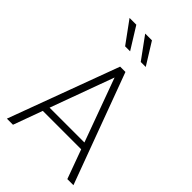

<svg xmlns="http://www.w3.org/2000/svg" viewBox="-290 -1116 1224 1224"><g transform="rotate(45 322.0 -503.5)"><path d="M22 0H77L149 -197H495L567 0H622L346 -745H298ZM121 -1007 229 -859H274L182 -1007ZM165 -242 322 -671 479 -242ZM262 -1007 370 -859H415L323 -1007Z"/></g></svg>

Font: Mluvka ExtraLight
Style: Regular
Weight: 200
Designer: Modified by Jiří Krblich, Original typeface by Gumpita Rahayu
Foundry: Gumpita Rahayu & Jiří Krblich
Version: Version 2.000;Glyphs 3.1.1 (3134)